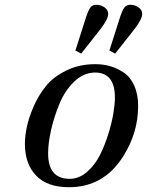

<svg xmlns="http://www.w3.org/2000/svg" viewBox="-20 -770 614 802"><path d="M84 -169Q84 -199 91.5 -237Q99 -275 119.5 -323Q140 -371 171.5 -410Q203 -449 257 -475.5Q311 -502 378 -502Q411 -502 440.5 -493.5Q470 -485 497.5 -466.5Q525 -448 541 -412Q557 -376 557 -327Q557 -215 494 -116Q413 12 268 12Q177 12 130.5 -37Q84 -86 84 -169ZM181 -129Q181 -23 271 -23Q310 -23 343 -51.5Q376 -80 397 -121.5Q418 -163 433 -212Q448 -261 454 -299.5Q460 -338 460 -362Q460 -467 377 -467Q330 -467 291 -430Q252 -393 229 -338Q206 -283 193.5 -227.5Q181 -172 181 -129ZM295 -559 341 -703Q349 -727 357.5 -738.5Q366 -750 382 -750Q402 -750 417 -739Q432 -728 432 -712Q432 -691 401 -650L319 -546ZM437 -559 483 -703Q491 -727 499.5 -738.5Q508 -750 524 -750Q544 -750 559 -739Q574 -728 574 -712Q574 -691 543 -650L461 -546Z"/></svg>

Font: Lingua Franca
Style: Italic
Weight: 400
Italic angle: -13°
Version: Version 1.19